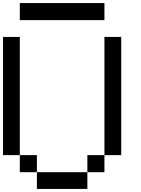

<svg xmlns="http://www.w3.org/2000/svg" viewBox="-20 -1243 929 1263"><path d="M222.7 0Q222.7 -27.3 222.7 -110.4Q305.7 -110.4 554.7 -110.4Q554.7 -83 554.7 0Q471.7 0 222.7 0ZM110.4 -110.4Q110.4 -138.7 110.4 -222.7Q138.7 -222.7 222.7 -222.7Q222.7 -194.3 222.7 -110.4Q194.3 -110.4 110.4 -110.4ZM554.7 -110.4Q554.7 -138.7 554.7 -222.7Q583 -222.7 667 -222.7Q667 -194.3 667 -110.4Q638.7 -110.4 554.7 -110.4ZM0 -222.7Q0 -417 0 -1000Q27.3 -1000 110.4 -1000Q110.4 -805.7 110.4 -222.7Q83 -222.7 0 -222.7ZM667 -222.7Q667 -417 667 -1000Q694.3 -1000 777.3 -1000Q777.3 -805.7 777.3 -222.7Q750 -222.7 667 -222.7ZM110.4 -1110.4Q110.4 -1138.7 110.4 -1222.7Q250 -1222.7 667 -1222.7Q667 -1194.3 667 -1110.4Q576.2 -1110.4 305.7 -1110.4Q256.8 -1110.4 110.4 -1110.4Z"/></svg>

Font: Ingsat TST_CRD
Style: Regular
Weight: 300
Designer: Tofik Waleny
Version: 1.0